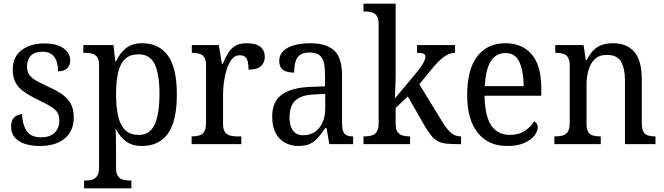

<svg xmlns="http://www.w3.org/2000/svg" viewBox="-20 -780 3592 1039"><path d="M196 10Q149 10 113.5 -2Q78 -14 59 -37Q40 -60 40 -95Q40 -121 49.5 -135.5Q59 -150 73.5 -156Q88 -162 100 -162Q100 -110 123 -73.5Q146 -37 201 -37Q250 -37 275.5 -61.5Q301 -86 301 -128Q301 -153 291.5 -169.5Q282 -186 258 -201.5Q234 -217 191 -237Q142 -261 110.5 -283Q79 -305 64 -333.5Q49 -362 49 -404Q49 -472 96.5 -508.5Q144 -545 221 -545Q267 -545 298 -532.5Q329 -520 344.5 -499Q360 -478 360 -453Q360 -426 343 -410Q326 -394 294 -394Q294 -445 273.5 -472.5Q253 -500 211 -500Q166 -500 146 -477.5Q126 -455 126 -420Q126 -395 137 -377.5Q148 -360 173.5 -345Q199 -330 239 -312Q288 -290 318.5 -268Q349 -246 364 -217Q379 -188 379 -146Q379 -70 329.5 -30Q280 10 196 10Z M435 239V197H442Q462 197 479 192Q496 187 506 171.5Q516 156 516 125V-426Q516 -456 506 -470.5Q496 -485 479.5 -489.5Q463 -494 443 -494H431V-536H594L604 -448H608Q628 -492 661.5 -519Q695 -546 749 -546Q840 -546 888.5 -479.5Q937 -413 937 -269Q937 -124 888.5 -57Q840 10 748 10Q696 10 662.5 -14.5Q629 -39 609 -79H605Q607 -62 607 -41.5Q607 -21 607.5 -1.5Q608 18 608 34V130Q608 159 618.5 173.5Q629 188 646 192.5Q663 197 683 197H691V239ZM732 -50Q792 -50 817.5 -107.5Q843 -165 843 -271Q843 -378 817.5 -432Q792 -486 731 -486Q684 -486 657.5 -461.5Q631 -437 619.5 -389Q608 -341 608 -270Q608 -200 619.5 -151Q631 -102 657.5 -76Q684 -50 732 -50Z M1017 0V-42H1020Q1042 -42 1058.5 -47Q1075 -52 1085 -67.5Q1095 -83 1095 -114V-426Q1095 -456 1085 -470.5Q1075 -485 1058 -489.5Q1041 -494 1021 -494H1018V-536H1164L1181 -434H1185Q1198 -464 1213 -490Q1228 -516 1252 -531Q1276 -546 1315 -546Q1365 -546 1389 -526.5Q1413 -507 1413 -472Q1413 -442 1392.5 -422.5Q1372 -403 1325 -403Q1325 -431 1320.5 -448Q1316 -465 1305.5 -473Q1295 -481 1276 -481Q1252 -481 1235 -460Q1218 -439 1207.5 -406.5Q1197 -374 1192 -337.5Q1187 -301 1187 -270V-109Q1187 -80 1197.5 -65.5Q1208 -51 1224.5 -46.5Q1241 -42 1261 -42H1286V0Z M1595 10Q1555 10 1522.5 -7.5Q1490 -25 1471.5 -60.5Q1453 -96 1453 -150Q1453 -230 1505 -268Q1557 -306 1663 -310L1739 -313V-373Q1739 -410 1733.5 -437.5Q1728 -465 1710 -480.5Q1692 -496 1655 -496Q1621 -496 1603 -482.5Q1585 -469 1578.5 -444.5Q1572 -420 1572 -387Q1532 -387 1511.5 -402Q1491 -417 1491 -450Q1491 -483 1513.5 -504.5Q1536 -526 1574 -536Q1612 -546 1660 -546Q1745 -546 1788 -507Q1831 -468 1831 -373V-114Q1831 -86 1836.5 -70.5Q1842 -55 1855 -48.5Q1868 -42 1888 -42H1891V0H1762L1747 -87H1740Q1721 -59 1702.5 -37Q1684 -15 1659 -2.5Q1634 10 1595 10ZM1620 -48Q1657 -48 1683.5 -66Q1710 -84 1725 -116.5Q1740 -149 1740 -191V-272L1682 -269Q1631 -267 1601.5 -252Q1572 -237 1559.5 -210.5Q1547 -184 1547 -145Q1547 -114 1555 -92.5Q1563 -71 1579.5 -59.5Q1596 -48 1620 -48Z M1947 0V-42H1955Q1975 -42 1992 -47Q2009 -52 2019 -67.5Q2029 -83 2029 -114V-650Q2029 -680 2018.5 -694.5Q2008 -709 1991 -713.5Q1974 -718 1955 -718H1947V-760H2121V-374Q2121 -361 2120.5 -340Q2120 -319 2119 -298Q2118 -277 2117.5 -262.5Q2117 -248 2117 -247L2232 -385Q2252 -409 2262.5 -425.5Q2273 -442 2277.5 -453.5Q2282 -465 2282 -473Q2282 -486 2271 -490Q2260 -494 2237 -494V-536H2442V-494Q2426 -494 2410.5 -488Q2395 -482 2379 -470Q2363 -458 2346.5 -440.5Q2330 -423 2312 -401L2249 -324L2371 -125Q2395 -85 2418 -63.5Q2441 -42 2472 -42H2475V0H2462Q2421 0 2394 -3Q2367 -6 2348.5 -16Q2330 -26 2314 -46Q2298 -66 2278 -99L2187 -258L2121 -196V-109Q2121 -80 2131.5 -65.5Q2142 -51 2159 -46.5Q2176 -42 2195 -42H2199V0Z M2724 10Q2622 10 2565 -62Q2508 -134 2508 -264Q2508 -404 2562.5 -475Q2617 -546 2715 -546Q2806 -546 2857.5 -485.5Q2909 -425 2909 -306V-262H2602Q2604 -152 2638.5 -101Q2673 -50 2740 -50Q2788 -50 2821 -72.5Q2854 -95 2870 -123Q2878 -120 2884 -111.5Q2890 -103 2890 -90Q2890 -70 2872 -46.5Q2854 -23 2817.5 -6.5Q2781 10 2724 10ZM2814 -314Q2813 -395 2791 -444Q2769 -493 2715 -493Q2663 -493 2635 -447Q2607 -401 2604 -314Z M2980 0V-42H2988Q3009 -42 3026 -47Q3043 -52 3053 -67.5Q3063 -83 3063 -114V-426Q3063 -456 3053 -470.5Q3043 -485 3026.5 -489.5Q3010 -494 2990 -494H2985V-536H3138L3150 -455H3155Q3173 -491 3194.5 -511Q3216 -531 3242 -538.5Q3268 -546 3299 -546Q3372 -546 3412.5 -499.5Q3453 -453 3453 -350V-114Q3453 -83 3461.5 -67.5Q3470 -52 3486 -47Q3502 -42 3522 -42H3527V0H3362V-346Q3362 -410 3340.5 -446.5Q3319 -483 3265 -483Q3223 -483 3199 -460Q3175 -437 3164.5 -400Q3154 -363 3154 -320V-109Q3154 -79 3163.5 -65Q3173 -51 3189.5 -46.5Q3206 -42 3226 -42H3231V0Z"/></svg>

Font: Noto Serif Thai SemiCondensed
Style: Regular
Weight: 400
Width: 4
Designer: Monotype Design Team
Foundry: Monotype Imaging Inc.
Version: Version 2.002